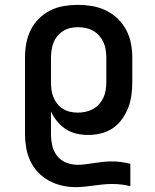

<svg xmlns="http://www.w3.org/2000/svg" viewBox="-20 -548 640 791"><path d="M291 223Q263 223 235 216.5Q207 210 182 196.5Q157 183 137 162Q117 141 105 115.5Q93 90 88 61.5Q83 33 83 5V-310Q83 -339 88 -368Q93 -397 106 -423.5Q119 -450 140 -471Q161 -492 187 -505Q213 -518 242.5 -523Q272 -528 301 -528Q330 -528 359.5 -523Q389 -518 416 -505Q443 -492 464.5 -471.5Q486 -451 500 -424.5Q514 -398 519.5 -369Q525 -340 525 -310V-210Q525 -183 521.5 -156.5Q518 -130 508.5 -105Q499 -80 483 -57.5Q467 -35 445 -20Q423 -5 396.5 1.5Q370 8 343 8Q319 8 295 2.5Q271 -3 251 -16Q231 -29 215.5 -48Q200 -67 190 -89V5Q190 29 195.5 52.5Q201 76 215.5 94.5Q230 113 253 122Q276 131 300 131Q317 131 334.5 128.5Q352 126 369.5 123.5Q387 121 404.5 119Q422 117 440 117Q459 117 478.5 119.5Q498 122 517 127V219Q498 214 479 212Q460 210 440 210Q422 210 403 212Q384 214 365.5 216.5Q347 219 328.5 221Q310 223 291 223ZM301 -84Q317 -84 333 -87.5Q349 -91 363.5 -99Q378 -107 389 -119.5Q400 -132 406.5 -146.5Q413 -161 415.5 -177.5Q418 -194 418 -210V-310Q418 -326 415.5 -342.5Q413 -359 406.5 -373.5Q400 -388 389 -400.5Q378 -413 364 -421Q350 -429 333.5 -432.5Q317 -436 301 -436Q285 -436 269.5 -432.5Q254 -429 240.5 -420.5Q227 -412 216.5 -399.5Q206 -387 200.5 -372.5Q195 -358 192.5 -342Q190 -326 190 -310V-210Q190 -194 192 -178.5Q194 -163 200 -148Q206 -133 216 -120.5Q226 -108 239.5 -99.5Q253 -91 269 -87.5Q285 -84 301 -84Z"/></svg>

Font: Zed Mono Semibold Extended
Style: Regular
Weight: 600
Width: 7
Monospace: yes
Designer: Belleve Invis
Foundry: Belleve Invis
Version: Version 1.0.0; ttfautohint (v1.8.4)